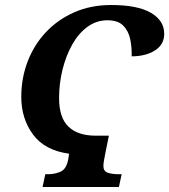

<svg xmlns="http://www.w3.org/2000/svg" viewBox="-20 -747 676 767"><path d="M150 0 161 -51H172Q199 -51 222.5 -61.5Q246 -72 253 -113L256 -133Q159 -146 112 -209.5Q65 -273 65 -360Q65 -435 90.5 -501.5Q116 -568 163.5 -618.5Q211 -669 277 -698Q343 -727 424 -727Q529 -727 582.5 -696Q636 -665 636 -612Q636 -569 599 -545.5Q562 -522 506 -522Q507 -558 500 -591Q493 -624 472 -645Q451 -666 409 -666Q365 -666 329 -639.5Q293 -613 268 -568Q243 -523 229.5 -468Q216 -413 216 -355Q216 -277 253.5 -241Q291 -205 362 -205H415L402 -141Q399 -126 396 -109.5Q393 -93 393 -84Q393 -63 410.5 -57Q428 -51 455 -51H466L455 0Z"/></svg>

Font: Noto Serif Condensed
Style: Bold Italic
Weight: 700
Width: 3
Italic angle: -12°
Designer: Monotype Design Team
Foundry: Monotype Imaging Inc.
Version: Version 2.014